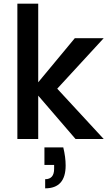

<svg xmlns="http://www.w3.org/2000/svg" viewBox="-20 -760 594 1050"><path d="M293 -275 547 0H393L189 -237V0H75V-740H189V-310L389 -551H547ZM326 46Q339 99 339 145Q339 270 227 270V220Q276 220 276 163V142H223V46Z"/></svg>

Font: Poppins-tnum Medium
Style: Regular
Weight: 500
Designer: Ninad Kale (Devanagari), Jonny Pinhorn (Latin)
Foundry: Indian Type Foundry
Version: Version 4.004